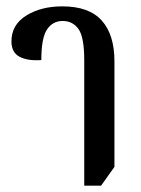

<svg xmlns="http://www.w3.org/2000/svg" viewBox="-20 -578 445 604"><path d="M245 6V-389Q245 -461 227 -486.5Q209 -512 177 -512Q146 -512 128 -485.5Q110 -459 110 -389Q67 -386 41.5 -399.5Q16 -413 16 -448Q16 -500 62.5 -529Q109 -558 176 -558Q260 -558 300 -513.5Q340 -469 340 -385V-53L298 6Z"/></svg>

Font: Noto Serif Thai ExtraCondensed Medium
Style: Regular
Weight: 500
Width: 2
Designer: Monotype Design Team
Foundry: Monotype Imaging Inc.
Version: Version 2.002; ttfautohint (v1.8.4.7-5d5b)